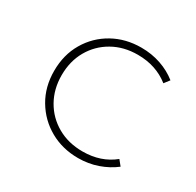

<svg xmlns="http://www.w3.org/2000/svg" viewBox="-124 -666 836 820"><g transform="rotate(30 294.0 -256.0)"><path d="M352.5 16Q403.5 16 448.5 0.2Q493.5 -15.5 529 -43L508 -69Q445.5 -18 355 -18Q285 -18 230.8 -49Q176.5 -80 146 -134Q115.5 -188 115.5 -256Q115.5 -325 146.2 -378.8Q177 -432.5 231 -463.2Q285 -494 354.5 -494Q444.5 -494 509 -443L529 -469Q494 -497 448.8 -512.5Q403.5 -528 352.5 -528Q275 -528 213 -493.2Q151 -458.5 114.8 -397Q78.5 -335.5 78.5 -256Q78.5 -177 115 -115.5Q151.5 -54 213.5 -19Q275.5 16 352.5 16Z"/></g></svg>

Font: Spartan ExtraLight
Style: Regular
Weight: 200
Designer: Matt Bailey, Mirko Velimirovic
Foundry: Matt Bailey
Version: Version 1.003; ttfautohint (v1.8.3)